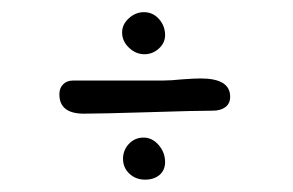

<svg xmlns="http://www.w3.org/2000/svg" viewBox="-20 -474 479 314"><path d="M250 -416.5Q250 -431.6 240 -442.9Q230 -454.1 215.3 -454.1Q201.7 -454.1 190.7 -444.1Q179.7 -434.1 179.7 -420.9Q179.7 -406.7 190.9 -396Q202.1 -385.3 216.3 -385.3Q229.5 -385.3 239.7 -394.5Q250 -403.8 250 -416.5ZM117.2 -288.1Q143.6 -288.1 222.7 -290.5Q300.8 -293 328.1 -293Q340.8 -293 348.6 -298.8Q356.4 -304.7 356.4 -315.9Q356.4 -345.7 308.1 -345.7Q297.9 -345.7 277.3 -344.2Q259.3 -342.3 246.6 -342.3H99.6Q89.4 -342.3 83.3 -336.2Q77.1 -330.1 77.1 -319.8Q77.1 -288.1 117.2 -288.1ZM214.8 -249Q200.7 -249 190.9 -238.8Q181.2 -228.5 181.2 -214.4Q181.2 -199.7 191.7 -189.9Q202.1 -180.2 217.3 -180.2Q231.9 -180.2 241 -188Q250 -195.8 250 -209Q250 -224.6 239.5 -236.8Q229 -249 214.8 -249Z"/></svg>

Font: Amatica SC
Style: Bold
Weight: 400
Designer: Vernon Adams, Ben Nathan
Foundry: newtypography
Version: Version 2.000